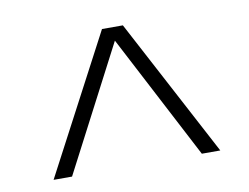

<svg xmlns="http://www.w3.org/2000/svg" viewBox="-51 -809 658 507"><g transform="rotate(-10 278.0 -555.0)"><path d="M55 -370 250 -740H306L502 -370H452.5L273.5 -713H283L104.5 -370Z"/></g></svg>

Font: Encode Sans SC ExtraLight
Style: Regular
Weight: 250
Designer: Multiple Designers
Foundry: Impallari Type
Version: Version 3.002